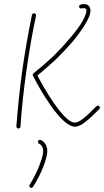

<svg xmlns="http://www.w3.org/2000/svg" viewBox="-20 -637 508 938"><path d="M373 -614C368 -613 365 -607 367 -602C368 -597 374 -594 379 -596C380 -596 382 -596 383 -597C385 -597 387 -597 388 -597C393 -597 397 -597 399 -594C402 -592 402 -588 402 -585C402 -568 389 -543 373 -517C355 -490 333 -463 315 -443C290 -413 265 -387 238 -360C210 -334 180 -308 144 -279C140 -276 139 -271 141 -267C155 -239 188 -178 226 -124C266 -66 312 -18 346 -18C361 -18 379 -27 399 -43C417 -57 438 -77 460 -99L465 -104C469 -108 469 -114 465 -118C461 -122 455 -122 451 -118L446 -113C424 -91 405 -72 387 -58C371 -46 358 -38 346 -38C316 -38 277 -85 242 -135C208 -184 178 -239 163 -268C197 -296 225 -321 252 -346C280 -373 305 -400 331 -429C349 -450 371 -479 389 -507C408 -536 422 -565 422 -585C422 -594 419 -602 414 -608C409 -613 401 -618 388 -617C385 -617 383 -617 380 -616C377 -616 375 -615 373 -614ZM60 -20C60 -14 64 -9 69 -9C75 -9 80 -13 80 -18C86 -108 96 -200 109 -291C122 -382 137 -473 156 -560C157 -565 153 -571 148 -572C143 -573 137 -569 136 -564C118 -476 102 -385 89 -294C76 -202 67 -110 60 -20ZM179 47C174 45 168 47 166 52C164 57 166 63 171 65C177 68 182 72 185 78C189 84 191 91 191 100C191 115 185 139 174 167C163 197 146 231 125 266C122 270 123 277 128 279C132 282 139 281 141 276C164 241 181 205 193 174C205 143 211 116 211 100C211 88 208 76 202 67C196 58 188 50 179 47Z"/></svg>

Font: Mistral SingleLine OTF-SVG Regular
Style: Regular
Weight: 300
Designer: François Chastanet, Élisa Garzelli, Anais Alves, Morgane Autin
Foundry: institut supérieur des arts et du design Toulouse / isdaT
Version: Version 1.000;hotconv 1.0.117;makeotfexe 2.5.65602 DEVELOPME